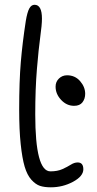

<svg xmlns="http://www.w3.org/2000/svg" viewBox="-20 -820 408 811"><path d="M194.8 -28.8Q167.5 -28.8 148.9 -34.9Q130.4 -41 112.5 -60.8Q94.7 -80.6 84.2 -116Q73.7 -151.4 67.4 -211.4Q61 -271.5 61 -356.9Q61 -476.6 67.9 -557.6Q74.7 -638.7 88.9 -731Q95.2 -769 103.8 -784.4Q112.3 -799.8 126 -799.8Q157.2 -799.8 157.2 -741.2Q157.2 -715.3 150.1 -664.6Q143.1 -613.8 136 -529.3Q128.9 -444.8 128.9 -336.9Q128.9 -96.2 192.9 -96.2Q222.7 -96.2 243.7 -105.7Q264.6 -115.2 279.3 -124.5Q293.9 -133.8 308.1 -133.8Q332 -133.8 332 -105Q332 -75.7 288.6 -52.2Q245.1 -28.8 194.8 -28.8ZM293 -373Q261.7 -373 238.3 -397.9Q214.8 -422.9 214.8 -454.1Q214.8 -474.6 229 -488.3Q243.2 -502 263.2 -502Q296.9 -502 318.4 -477.3Q339.8 -452.6 339.8 -423.8Q339.8 -402.8 328.4 -387.9Q316.9 -373 293 -373Z"/></svg>

Font: Shantell Sans Irregular Bouncy
Style: Regular
Weight: 300
Designer: Stephen Nixon, Anya Danilova, Shantell Martin
Foundry: Arrow Type
Version: Version 1.006;[9816181b4]